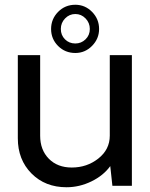

<svg xmlns="http://www.w3.org/2000/svg" viewBox="-20 -782 631 808"><path d="M297 -559Q254 -559 224.5 -588.5Q195 -618 195 -660Q195 -702 224.5 -732Q254 -762 297 -762Q338 -762 367.5 -732Q397 -702 397 -660Q397 -619 367.5 -589Q338 -559 297 -559ZM297 -599Q322 -599 340 -616.5Q358 -634 358 -660Q358 -686 340 -704.5Q322 -723 297 -723Q272 -723 254 -704.5Q236 -686 236 -660Q236 -634 253.5 -616.5Q271 -599 297 -599ZM535 -550V0H453L444 -83Q415 -43 364.5 -18.5Q314 6 260 6Q170 6 112.5 -52Q55 -110 55 -200V-550H149V-211Q149 -151 185.5 -114Q222 -77 282 -77Q346 -77 394 -115Q442 -153 442 -211V-550Z"/></svg>

Font: Oakes Grotesk
Style: Regular
Weight: 400
Designer: Samuel Oakes
Foundry: Samuel Oakes
Version: Version 1.000;PS 001.000;hotconv 1.0.88;makeotf.lib2.5.64775